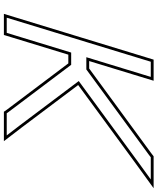

<svg xmlns="http://www.w3.org/2000/svg" viewBox="71 -866 830 1013"><g transform="rotate(90 486.5 -360.0)"><path d="M322.5 -320H257.8L166.1 -20L153.9 20H73.9L86.1 -20L177.8 -320L202.3 -400L294 -700L306.2 -740H386.2L374 -700L282.3 -400H346.9L795.9 -729L810.2 -740H927.2L832.1 -671L408.1 -360L642 -49L694.9 20H577.9L570.2 9ZM315 -305 558.1 17.8 570 35H725.3L653.9 -58.1L429.2 -356.9L841 -658.9L973.5 -755H805.2L786.9 -741L342 -415H302.6L406.5 -755H295.1L53.6 35H165L268.9 -305Z"/></g></svg>

Font: Nordica Plus
Style: NordicaClassicLightOblOl
Weight: 300
Version: Version 1.01